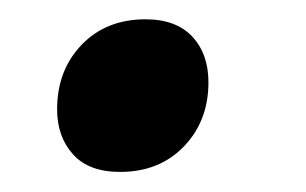

<svg xmlns="http://www.w3.org/2000/svg" viewBox="-20 -164 311 195"><path d="M101.9 10.6Q70.1 10.6 54.1 -7.3Q38 -25.3 38 -52.9Q38 -92.6 62.9 -118.5Q87.8 -144.4 127.7 -144.4Q159 -144.4 175.4 -126.7Q191.7 -109.1 191.7 -80.4Q191.7 -41.2 166.8 -15.3Q141.9 10.6 101.9 10.6Z"/></svg>

Font: Alegreya
Style: Italic
Weight: 400
Italic angle: -7°
Designer: Juan Pablo del Peral
Foundry: Huerta Tipografica
Version: Version 2.009